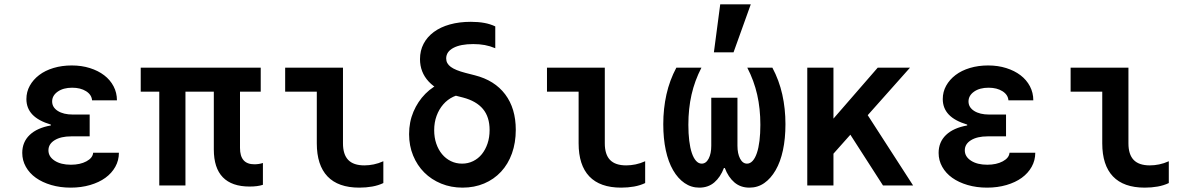

<svg xmlns="http://www.w3.org/2000/svg" viewBox="-20 -850 5440 880"><path d="M402 -390H516Q516 -425 500.5 -454.5Q485 -484 457.5 -505Q430 -526 392 -538Q354 -550 309 -550Q264 -550 225.5 -538.5Q187 -527 159.5 -506Q132 -485 116.5 -457Q101 -429 101 -396Q101 -354 128.5 -325Q156 -296 213 -279V-275Q150 -264 116 -231.5Q82 -199 82 -149Q82 -115 98.5 -85.5Q115 -56 144.5 -35Q174 -14 215 -2Q256 10 304 10Q352 10 393 -2Q434 -14 463 -35Q492 -56 508.5 -85.5Q525 -115 525 -150H407Q405 -126 376 -110.5Q347 -95 305 -95Q259 -95 230.5 -113.5Q202 -132 202 -161Q202 -190 230.5 -207.5Q259 -225 306 -225H391V-325H314Q271 -325 245 -341.5Q219 -358 219 -385Q219 -412 244.5 -430Q270 -448 311 -448Q349 -448 374.5 -432Q400 -416 402 -390Z M710 0H830V-430H960V-165Q960 -80 1001.3 -37.5Q1042.6 5 1124 5Q1142.4 5 1157.7 3Q1173 1 1185 -3V-103Q1176 -100 1165.9 -98.5Q1155.8 -97 1146 -97Q1112.6 -97 1096.3 -115.8Q1080 -134.5 1080 -172V-430H1175V-540H625V-430H710Z M1552 -193Q1552 -142 1576 -117Q1600 -92 1650 -92Q1671 -92 1693 -96.5Q1715 -101 1737 -111V-11Q1714 0 1686 5Q1658 10 1627 10Q1530 10 1481 -41.5Q1432 -93 1432 -193V-430H1287V-540H1552Z M2149 -648Q2091 -648 2058 -630.5Q2025 -613 2025 -582Q2025 -559 2046 -543.5Q2067 -528 2113 -516L2156 -505Q2247 -482 2295.5 -417.5Q2344 -353 2344 -255Q2344 -196 2326.5 -147Q2309 -98 2276.5 -63Q2244 -28 2199 -9Q2154 10 2100 10Q2047 10 2002 -8.5Q1957 -27 1924.5 -59.5Q1892 -92 1873.5 -137Q1855 -182 1855 -235Q1855 -291 1875 -338Q1895 -385 1929.5 -420Q1964 -455 2012 -474.5Q2060 -494 2115 -494V-419Q2084 -419 2057.5 -406.5Q2031 -394 2011.5 -371.5Q1992 -349 1981 -319Q1970 -289 1970 -253Q1970 -220 1979.5 -192Q1989 -164 2006 -143.5Q2023 -123 2046.5 -111.5Q2070 -100 2098 -100Q2125 -100 2148.5 -111.5Q2172 -123 2188.5 -143.5Q2205 -164 2214.5 -192Q2224 -220 2224 -254Q2224 -314 2193.5 -350.5Q2163 -387 2102 -403L2059 -414Q1985 -433 1945 -476Q1905 -519 1905 -579Q1905 -618 1921.5 -649.5Q1938 -681 1968.5 -703.5Q1999 -726 2042 -738Q2085 -750 2138 -750Q2172 -750 2199.5 -745Q2227 -740 2250 -729V-629Q2226 -639 2202 -643.5Q2178 -648 2149 -648Z M2752 -193Q2752 -142 2776 -117Q2800 -92 2850 -92Q2871 -92 2893 -96.5Q2915 -101 2937 -111V-11Q2914 0 2886 5Q2858 10 2827 10Q2730 10 2681 -41.5Q2632 -93 2632 -193V-430H2487V-540H2752Z M3415 10Q3453 10 3483 -11Q3513 -32 3535 -70Q3557 -108 3568.5 -161.5Q3580 -215 3580 -281Q3580 -352 3565.5 -417Q3551 -482 3520 -540H3405Q3436 -480 3450.5 -416Q3465 -352 3465 -278Q3465 -238 3461 -205Q3457 -172 3449 -148.5Q3441 -125 3429.5 -112.5Q3418 -100 3404 -100Q3384 -100 3372 -123Q3360 -146 3360 -182V-402H3240V-182Q3240 -146 3228 -123Q3216 -100 3196 -100Q3182 -100 3170.5 -112.5Q3159 -125 3151 -148.5Q3143 -172 3139 -205Q3135 -238 3135 -278Q3135 -352 3149.5 -416Q3164 -480 3195 -540H3080Q3049 -482 3034.5 -417Q3020 -352 3020 -281Q3020 -215 3031.5 -161.5Q3043 -108 3065 -70Q3087 -32 3117.5 -11Q3148 10 3185 10Q3226 10 3254 -14Q3282 -38 3298 -80H3302Q3318 -38 3346 -14Q3374 10 3415 10ZM3421 -830H3281L3252 -610H3342Z M3680 0H3800V-540H3680ZM3747 -86 4151 -540H4003L3738 -235ZM4027 0H4165L3941 -347L3829 -308Z M4602 -390H4716Q4716 -425 4700.5 -454.5Q4685 -484 4657.5 -505Q4630 -526 4592 -538Q4554 -550 4509 -550Q4464 -550 4425.5 -538.5Q4387 -527 4359.5 -506Q4332 -485 4316.5 -457Q4301 -429 4301 -396Q4301 -354 4328.5 -325Q4356 -296 4413 -279V-275Q4350 -264 4316 -231.5Q4282 -199 4282 -149Q4282 -115 4298.5 -85.5Q4315 -56 4344.5 -35Q4374 -14 4415 -2Q4456 10 4504 10Q4552 10 4593 -2Q4634 -14 4663 -35Q4692 -56 4708.5 -85.5Q4725 -115 4725 -150H4607Q4605 -126 4576 -110.5Q4547 -95 4505 -95Q4459 -95 4430.5 -113.5Q4402 -132 4402 -161Q4402 -190 4430.5 -207.5Q4459 -225 4506 -225H4591V-325H4514Q4471 -325 4445 -341.5Q4419 -358 4419 -385Q4419 -412 4444.5 -430Q4470 -448 4511 -448Q4549 -448 4574.5 -432Q4600 -416 4602 -390Z M5152 -193Q5152 -142 5176 -117Q5200 -92 5250 -92Q5271 -92 5293 -96.5Q5315 -101 5337 -111V-11Q5314 0 5286 5Q5258 10 5227 10Q5130 10 5081 -41.5Q5032 -93 5032 -193V-430H4887V-540H5152Z"/></svg>

Font: CommitMonoV142 ExtLt
Style: Regular
Weight: 200
Monospace: yes
Designer: Eigil Nikolajsen
Foundry: Eigil Nikolajsen
Version: Version 1.142